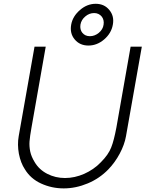

<svg xmlns="http://www.w3.org/2000/svg" viewBox="-20 -1002 786 1037"><path d="M589.5 -869Q581.5 -822.5 542.5 -789Q504 -756 457.5 -756Q411 -756 383.5 -789Q356 -821.5 364.5 -869Q372.5 -914 412 -948Q450.5 -981.5 497 -981.5Q543.5 -981.5 570.5 -948Q598 -915 589.5 -869ZM414.5 -869Q412.5 -855.5 415.2 -844.2Q418 -833 425 -824.5Q432 -816 442.2 -811.2Q452.5 -806.5 465.5 -806.5Q491.5 -806.5 513.5 -824.5Q536 -843 539.5 -869Q541.5 -882 538.8 -893.2Q536 -904.5 529 -913Q522 -921.5 511.8 -926.5Q501.5 -931.5 488.5 -931.5Q462 -931.5 440.5 -913Q419 -895 414.5 -869ZM660.5 -266.5Q652.5 -220.5 626.5 -172Q601.5 -125 565.5 -87.5Q517.5 -38 454 -11.5Q389.5 15.5 324 15.5Q259 15.5 201.5 -11Q145 -37 114.5 -87.5Q92 -121 82 -171.5Q73 -221.5 81 -266.5L166.5 -750H227L150 -312.5Q141.5 -265 139.5 -238.5Q137.5 -211.5 143.2 -183.8Q149 -156 167.5 -126Q191.5 -85.5 235.5 -63Q279.5 -40.5 331 -40.5Q357 -40.5 383.2 -46.2Q409.5 -52 434.5 -63Q459.5 -74 482.5 -89.8Q505.5 -105.5 525 -126Q565.5 -166.5 580.5 -205.5Q588.5 -225.5 595.2 -252Q602 -278.5 608.5 -312.5L685.5 -750H746Z"/></svg>

Font: Russisch Sans Light
Style: Italic
Weight: 300
Italic angle: -10°
Designer: Michael Sharanda (font) & Cristiano Sobral (main changes)
Foundry: Michael Sharanda
Version: Version 2.00;September 8, 2020;FontCreator 13.0.0.2681 64-bi